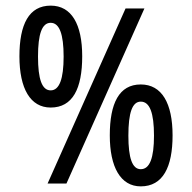

<svg xmlns="http://www.w3.org/2000/svg" viewBox="-20 -652 681 682"><path d="M160 -270C238 -270 272 -337 272 -452C272 -566 234 -632 160 -632C83 -632 49 -566 49 -452C49 -337 88 -270 160 -270ZM426 -622 149 0H216L493 -622ZM160 -331C129 -331 115 -371 115 -451C115 -531 129 -571 160 -571C191 -571 206 -531 206 -451C206 -372 191 -331 160 -331ZM480 10C559 10 593 -59 593 -171C593 -285 555 -352 480 -352C403 -352 370 -285 370 -171C370 -59 408 10 480 10ZM480 -51C450 -51 436 -90 436 -170C436 -252 450 -291 480 -291C512 -291 527 -251 527 -170C527 -91 512 -51 480 -51Z"/></svg>

Font: Noto Sans Devanagari ExtraCondensed
Style: Regular
Weight: 400
Width: 2
Designer: Jelle Bosma - Monotype Design Team
Foundry: Monotype Imaging Inc.
Version: Version 2.004